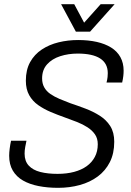

<svg xmlns="http://www.w3.org/2000/svg" viewBox="-20 -889 629 921"><path d="M259 12Q208 12 165 3.5Q122 -5 90.5 -23Q59 -41 41.5 -70.5Q24 -100 24 -142Q24 -157 26.5 -176.5Q29 -196 33 -214H107Q104 -200 101 -184Q98 -168 98 -152Q98 -116 118 -94.5Q138 -73 173.5 -64Q209 -55 256 -55Q300 -55 335.5 -64.5Q371 -74 396 -92Q421 -110 435 -136.5Q449 -163 449 -197Q449 -225 435.5 -244.5Q422 -264 399.5 -278.5Q377 -293 349 -304Q321 -315 290 -326Q256 -338 223 -352Q190 -366 163 -385Q136 -404 120 -432.5Q104 -461 104 -502Q104 -554 124.5 -591Q145 -628 180.5 -651.5Q216 -675 261 -686Q306 -697 355 -697Q404 -697 444 -688Q484 -679 513 -661Q542 -643 557.5 -615Q573 -587 573 -550Q573 -538 571.5 -524.5Q570 -511 566 -493H491Q495 -509 496 -519.5Q497 -530 497 -538Q497 -585 460.5 -608.5Q424 -632 353 -632Q308 -632 269 -619.5Q230 -607 206 -580.5Q182 -554 182 -513Q182 -488 192.5 -469.5Q203 -451 222 -438Q241 -425 265.5 -414.5Q290 -404 317 -394Q353 -382 390 -368Q427 -354 458.5 -334Q490 -314 509 -284Q528 -254 528 -209Q528 -153 507 -111.5Q486 -70 449 -42.5Q412 -15 363 -1.5Q314 12 259 12ZM530 -869 412 -737H344L273 -869H336L397 -755H361L463 -869Z"/></svg>

Font: Archivo SemiCondensed Light
Style: Italic
Weight: 300
Width: 4
Italic angle: -10°
Designer: Hector Gatti
Foundry: Omnibus-Type
Version: Version 2.001